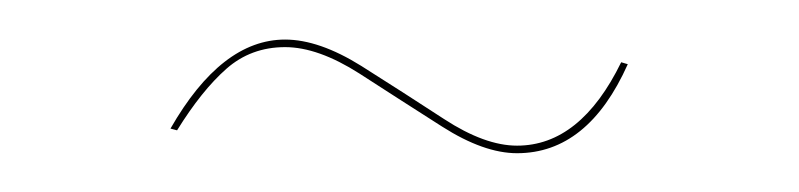

<svg xmlns="http://www.w3.org/2000/svg" viewBox="-20 -369 412 99"><path d="M246.6 -290Q229.5 -290 208 -303.7Q186.5 -317.4 165.3 -331.1Q144 -344.7 127 -344.7Q109.4 -344.7 96.7 -333.5Q84 -322.3 71.3 -301.8L67.9 -302.7Q94.2 -348.6 127 -348.6Q144.5 -348.6 166.3 -335Q188 -321.3 209 -307.6Q230 -293.9 246.6 -293.9Q279.3 -293.9 300.3 -336.9L303.7 -335.9Q283.2 -290 246.6 -290Z"/></svg>

Font: Fira Sans Compressed Four
Style: Regular
Weight: 100
Width: 1
Designer: Carrois Corporate & Edenspiekermann AG
Foundry: Carrois Corporate GbR & Edenspiekermann AG
Version: Version 4.203;PS 004.203;hotconv 1.0.88;makeotf.lib2.5.64775